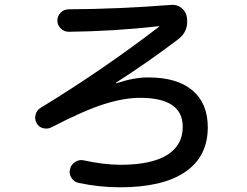

<svg xmlns="http://www.w3.org/2000/svg" viewBox="-20 -754 1040 809"><path d="M197.3 -217.8Q180.7 -209 161.6 -213.9Q142.6 -218.8 133.8 -236.3Q125 -252 129.9 -271Q134.8 -290 151.4 -299.8Q411.1 -458 650.4 -641.6Q651.4 -642.6 651.4 -643.6H649.4Q458 -622.1 269.5 -620.1Q250 -620.1 235.8 -634.3Q221.7 -648.4 221.7 -668Q221.7 -686.5 235.8 -700.7Q250 -714.8 269.5 -714.8Q475.6 -715.8 702.1 -733.4Q726.6 -735.4 745.1 -720.2Q763.7 -705.1 767.6 -680.7V-679.7Q775.4 -623 732.4 -589.8Q612.3 -498 469.7 -406.2Q468.8 -406.2 468.8 -404.3Q468.8 -403.3 470.7 -403.3Q547.9 -428.7 605.5 -427.7Q726.6 -427.7 791 -373Q855.5 -318.4 855.5 -217.8Q855.5 -94.7 760.7 -29.8Q666 35.2 485.4 35.2Q398.4 35.2 311.5 16.6Q292 12.7 280.8 -4.9Q269.5 -22.5 275.4 -42Q279.3 -60.5 296.9 -71.8Q314.5 -83 334 -78.1Q414.1 -60.5 485.4 -59.6Q617.2 -59.6 683.6 -100.6Q750 -141.6 750 -219.7Q750 -341.8 570.3 -341.8Q502 -341.8 417.5 -314.9Q333 -288.1 197.3 -217.8Z"/></svg>

Font: Rounded Mgen+ 2p medium
Style: Regular
Weight: 500
Designer: [Source Han Sans]
Ryoko NISHIZUKA  (kana & ideographs); Paul D. Hunt (Latin, Greek & Cyrillic); Wenlong ZHANG  (bopomofo
Version: Version 1.059.20150602